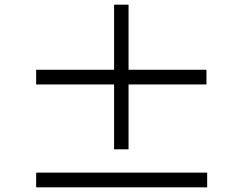

<svg xmlns="http://www.w3.org/2000/svg" viewBox="-20 -823 1040 823"><path d="M865 -461V-524H531V-803H469V-524H135V-461H469V-183H531V-461ZM868 -83H135V-20H868Z"/></svg>

Font: ChiuKong Gothic MN Normal
Style: Regular
Weight: 350
Designer: Ryoko NISHIZUKA 西塚涼子 (kana, bopomofo & ideographs); Paul D. Hunt (Latin, Greek & Cyrillic); Sandoll Communications 산돌커뮤니
Foundry: Adobe
Version: Version 1.300